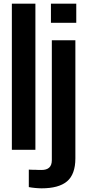

<svg xmlns="http://www.w3.org/2000/svg" viewBox="-20 -820 477 1051"><path d="M44.9 0H173.8V-799.8H44.9V0ZM258.8 -695.3H397.5V-799.8H258.8V-695.3ZM207 210.9C270.5 210.9 316.4 198.2 346.7 172.9C377 147.5 392.6 105.5 392.6 46.9V-599.6H263.7V56.6C263.7 75.2 258.8 88.9 249 97.7C239.3 106.4 225.6 110.4 207 110.4C197.3 110.4 185.5 110.4 171.9 109.4C157.2 109.4 146.5 109.4 137.7 108.4V204.1C148.4 206.1 160.2 208 172.9 209C185.5 210 196.3 210.9 207 210.9Z"/></svg>

Font: Yellow Ladder Regular
Style: Regular
Weight: 400
Designer: Zima Creative
Version: Version 2.002